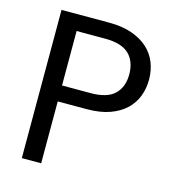

<svg xmlns="http://www.w3.org/2000/svg" viewBox="-105 -785 789 872"><g transform="rotate(15 289.5 -348.5)"><path d="M302 -366Q380 -366 415 -400Q450 -434 450 -493Q450 -554 415 -588Q380 -622 302 -622H168V-366ZM543 -493Q543 -453 529.5 -416.5Q516 -380 487 -352Q458 -324 412.5 -307.5Q367 -291 302 -291H168V0H77V-697H302Q363 -697 408.5 -681Q454 -665 484 -637.5Q514 -610 528.5 -573Q543 -536 543 -493Z"/></g></svg>

Font: Poppins
Style: Regular
Weight: 400
Designer: Ninad Kale (Devanagari), Jonny Pinhorn (Latin)
Foundry: Indian Type Foundry
Version: Version 3.002 2017